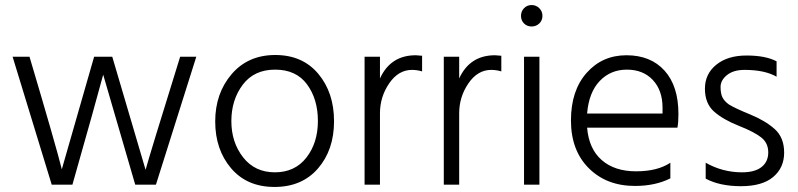

<svg xmlns="http://www.w3.org/2000/svg" viewBox="-20 -732 3163 761"><path d="M267 0H185L30 -507H97Q203 -150 225 -61Q230 -79 353 -507H425L557 -59Q574 -121 694 -507H758L598 0H516L389 -436Q360 -327 267 0Z M1070.5 -456Q987 -456 942 -396Q897 -336 897 -252Q897 -168 943.5 -108.5Q990 -49 1069.5 -49Q1149 -49 1194.5 -107.5Q1240 -166 1240 -252.5Q1240 -339 1197 -397.5Q1154 -456 1070.5 -456ZM1071 -514Q1179 -514 1241.5 -439.5Q1304 -365 1304 -251.5Q1304 -138 1240.5 -64.5Q1177 9 1068 9Q959 9 896 -65Q833 -139 833 -250.5Q833 -362 898 -438Q963 -514 1071 -514Z M1486 0H1425V-507H1486V-421Q1528 -513 1628 -513Q1635 -513 1653 -511V-449Q1633 -455 1613 -455Q1559 -455 1522.5 -401.5Q1486 -348 1486 -283Z M1800 0H1739V-507H1800V-421Q1842 -513 1942 -513Q1949 -513 1967 -511V-449Q1947 -455 1927 -455Q1873 -455 1836.5 -401.5Q1800 -348 1800 -283Z M2117.5 -699.5Q2130 -687 2130 -669Q2130 -651 2117.5 -639Q2105 -627 2087 -627Q2069 -627 2057 -639Q2045 -651 2045 -669Q2045 -687 2057 -699.5Q2069 -712 2087 -712Q2105 -712 2117.5 -699.5ZM2118 0H2057V-507H2118Z M2307 -282H2606V-305Q2606 -374 2567.5 -415Q2529 -456 2464.5 -456Q2400 -456 2357 -411Q2314 -366 2307 -282ZM2497 5Q2384 5 2313.5 -65.5Q2243 -136 2243 -254.5Q2243 -373 2305 -443Q2367 -513 2463 -513Q2559 -513 2614 -452Q2669 -391 2669 -280Q2669 -246 2665 -226H2307Q2314 -142 2365 -97.5Q2416 -53 2501 -53Q2586 -53 2637 -87V-25Q2577 5 2497 5Z M2777 -24V-87Q2844 -49 2921 -49Q2972 -49 2998.5 -70Q3025 -91 3025 -128Q3025 -165 2997.5 -187Q2970 -209 2908 -233.5Q2846 -258 2810 -290Q2774 -322 2774 -380.5Q2774 -439 2819 -475.5Q2864 -512 2939 -512Q3014 -512 3058 -489V-428Q3011 -455 2931 -455Q2887 -455 2861.5 -434.5Q2836 -414 2836 -387.5Q2836 -361 2843.5 -346Q2851 -331 2869 -318Q2893 -303 2953 -278.5Q3013 -254 3050.5 -220.5Q3088 -187 3088 -127Q3088 -67 3044.5 -30.5Q3001 6 2917 6Q2833 6 2777 -24Z"/></svg>

Font: Hind Jalandhar Light
Style: Regular
Weight: 300
Designer: Namrata Goyal
Foundry: Indian Type Foundry
Version: Version 0.702;PS 1.0;hotconv 1.0.81;makeotf.lib2.5.63406